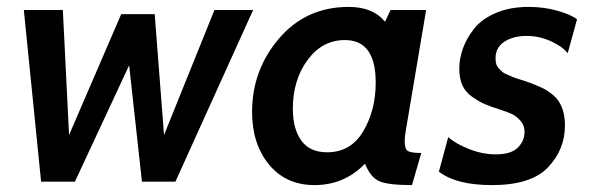

<svg xmlns="http://www.w3.org/2000/svg" viewBox="-20 -526 1711 556"><path d="M713 -497 488 0H391L354 -337L197 0H99L49 -497H162L180 -135L331 -485H428L455 -135L601 -497Z M1214 -497 1156 -153Q1152 -132 1152 -115Q1152 -94 1161.5 -88.5Q1171 -83 1200 -83L1173 10Q1105 10 1079 -1Q1053 -12 1037 -52Q977 10 891 10Q808 10 759 -49.5Q710 -109 710 -202Q710 -323 788 -414.5Q866 -506 990 -506Q1060 -506 1095 -463L1111 -497ZM979 -410Q913 -410 870.5 -352Q828 -294 828 -211Q828 -153 852.5 -119Q877 -85 927 -85Q996 -85 1032 -146Q1068 -207 1068 -287Q1068 -410 979 -410Z M1405 10Q1301 10 1251 -29L1278 -129Q1299 -110 1338 -94.5Q1377 -79 1416 -79Q1460 -79 1479.5 -98.5Q1499 -118 1499 -144Q1499 -163 1487 -176.5Q1475 -190 1462 -196Q1449 -202 1424 -210Q1396 -219 1381.5 -225.5Q1367 -232 1347.5 -245.5Q1328 -259 1319 -279Q1310 -299 1310 -327Q1310 -356 1320.5 -385.5Q1331 -415 1353 -443Q1375 -471 1416 -488.5Q1457 -506 1511 -506Q1555 -506 1594 -495Q1633 -484 1651 -470L1624 -372Q1608 -392 1574.5 -407Q1541 -422 1505 -422Q1467 -422 1441 -405.5Q1415 -389 1415 -357Q1415 -348 1417 -341Q1419 -334 1425 -327.5Q1431 -321 1435 -317.5Q1439 -314 1451 -309Q1463 -304 1467.5 -302Q1472 -300 1488.5 -295Q1505 -290 1510 -288Q1534 -279 1550 -271.5Q1566 -264 1582.5 -250Q1599 -236 1607.5 -214Q1616 -192 1616 -163Q1616 -93 1567 -41.5Q1518 10 1405 10Z"/></svg>

Font: Cabin
Style: SemiBold Italic
Weight: 600
Designer: Pablo Impallari
Foundry: Pablo Impallari. www.impallari.com Igino Marini. www.ikern.com
Version: Version 1.005